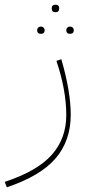

<svg xmlns="http://www.w3.org/2000/svg" viewBox="-42 -555 394 817"><path d="M210 -519Q210 -503 194 -503Q178 -503 178 -519Q178 -535 194 -535Q210 -535 210 -519ZM116 -427Q116 -433 120.5 -437.5Q125 -442 132 -442Q139 -442 143.5 -437.5Q148 -433 148 -427Q148 -411 132 -411Q116 -411 116 -427ZM240 -427Q240 -433 244.5 -437.5Q249 -442 256 -442Q263 -442 267.5 -437.5Q272 -433 272 -427Q272 -411 256 -411Q240 -411 240 -427ZM-13 242 -22 219Q117 173 178.5 103.5Q240 34 240 -65Q240 -172 198 -296L219 -303Q259 -165 259 -67Q259 44 194.5 119Q130 194 -13 242Z"/></svg>

Font: FiraGO Thin
Style: Regular
Weight: 100
Designer: bBox Type
Foundry: bBox Type GmbH
Version: Version 1.001;PS 001.001;hotconv 1.0.88;makeotf.lib2.5.64775